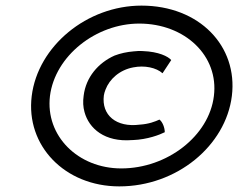

<svg xmlns="http://www.w3.org/2000/svg" viewBox="-20 -661 854 684"><path d="M350 -321C351 -328 353 -334 356 -342C370 -379 406 -412 455 -421C495 -429 537 -420 559 -400L590 -447C579 -460 545 -477 489 -479H488C478 -480 466 -479 456 -478C432 -476 409 -471 388 -463C330 -437 286 -386 278 -320C275 -299 276 -280 281 -262C297 -203 353 -154 451 -162H453C506 -164 549 -181 567 -190C567 -206 559 -227 548 -235C533 -228 510 -219 478 -217C394 -206 341 -251 350 -321ZM158 -319C176 -462 322 -577 476 -577C639 -577 760 -462 742 -319C725 -177 576 -61 412 -61C258 -61 141 -177 158 -319ZM93 -319C71 -142 211 3 405 3C610 3 784 -142 806 -319C828 -497 690 -641 484 -641C290 -641 115 -497 93 -319Z"/></svg>

Font: Bluebird
Style: LiExtObl
Weight: 300
Designer: Jasper
Foundry: Cannot Into Space Fonts
Version: Version 0.98